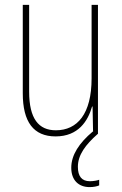

<svg xmlns="http://www.w3.org/2000/svg" viewBox="-20 -547 498 784"><path d="M298 134C298 86 329 44 379 0H380V-527H354V-227C354 -82 296 -15 208 -15C138 -15 99 -62 99 -173V-527H73V-166C73 -49 117 10 207 10C300 10 339 -53 356 -112H358L360 -9L359 -10C303 37 271 86 271 138C271 189 301 217 346 217C362 217 376 214 385 210V187C378 190 361 193 347 193C314 193 298 173 298 134Z"/></svg>

Font: Noto Sans Gurmukhi Condensed Thin
Style: Regular
Weight: 100
Width: 3
Designer: Jelle Bosma - Monotype Design Team
Foundry: Monotype Imaging Inc.
Version: Version 2.004